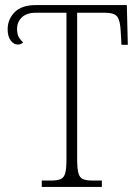

<svg xmlns="http://www.w3.org/2000/svg" viewBox="-20 -734 547 754"><path d="M144 0V-25H181Q205 -25 218 -30.5Q231 -36 236 -53.5Q241 -71 241 -108V-684H121Q85 -684 66 -666Q47 -648 47 -620Q47 -599 54.5 -587Q62 -575 71 -568Q63 -559 50 -559Q34 -559 22 -575Q10 -591 10 -619Q10 -658 37.5 -686Q65 -714 120 -714H478L482 -558H457L454 -612Q452 -653 440.5 -668.5Q429 -684 391 -684H283V-109Q283 -72 288 -54Q293 -36 306 -30.5Q319 -25 343 -25H380V0Z"/></svg>

Font: Noto Serif Condensed ExtraLight
Style: Regular
Weight: 200
Width: 3
Designer: Monotype Design Team
Foundry: Monotype Imaging Inc.
Version: Version 2.013; ttfautohint (v1.8.4.7-5d5b)